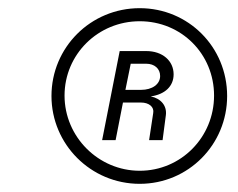

<svg xmlns="http://www.w3.org/2000/svg" viewBox="-20 -736 583 470"><path d="M322 -286C441 -286 536 -382 536 -501C536 -621 441 -716 322 -716C202 -716 106 -620 106 -501C106 -383 202 -286 322 -286ZM322 -318C221 -318 138 -401 138 -502C138 -603 220 -684 322 -684C424 -684 504 -604 504 -502C504 -400 423 -318 322 -318ZM230 -393H263L281 -485H325C345 -485 358 -474 355 -459L345 -393H378L386 -454C389 -477 374 -495 349 -500C384 -505 405 -525 405 -554C405 -587 378 -611 338 -611H273ZM325 -516H287L300 -580H338C358 -580 372 -568 372 -550C372 -530 353 -516 325 -516Z"/></svg>

Font: Uncut Sans Book Italic
Style: Regular
Weight: 350
Italic angle: -11°
Designer: Kasper Nordkvist
Foundry: UNCUT.wtf
Version: Version 1.304;Glyphs 3.2 (3246)